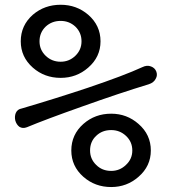

<svg xmlns="http://www.w3.org/2000/svg" viewBox="-20 -753 707 790"><path d="M600.6 -133.8Q600.6 -199.2 549.8 -243.2Q502 -285.2 437.5 -285.2Q371.1 -285.2 323.2 -243.2Q273.4 -199.2 273.4 -133.8Q273.4 -69.3 323.2 -25.4Q371.1 16.6 437.5 16.6Q502 16.6 549.8 -25.4Q600.6 -69.3 600.6 -133.8ZM524.4 -133.8Q524.4 -98.6 498 -74.2Q472.7 -49.8 437.5 -49.8Q400.4 -49.8 376 -74.2Q350.6 -98.6 350.6 -133.8Q350.6 -170.9 376 -194.3Q400.4 -217.8 437.5 -217.8Q472.7 -217.8 498 -194.3Q524.4 -169.9 524.4 -133.8ZM393.6 -583Q393.6 -648.4 342.8 -692.4Q294.9 -733.4 229.5 -733.4Q163.1 -733.4 115.2 -692.4Q65.4 -648.4 65.4 -583Q65.4 -518.6 115.2 -474.6Q163.1 -432.6 229.5 -432.6Q294.9 -432.6 342.8 -474.6Q393.6 -518.6 393.6 -583ZM315.4 -583Q315.4 -547.9 290 -523.4Q264.6 -499 229.5 -499Q193.4 -499 168 -523.4Q142.6 -547.9 142.6 -583Q142.6 -619.1 168 -643.6Q193.4 -667 229.5 -667Q264.6 -667 290 -643.6Q315.4 -619.1 315.4 -583ZM565.4 -476.6Q491.2 -442.4 340.8 -391.6Q209 -347.7 69.3 -306.6Q51.8 -303.7 44.9 -288.1Q39.1 -273.4 43 -256.8Q47.9 -240.2 59.6 -231.4Q73.2 -222.7 90.8 -229.5Q168 -261.7 317.4 -314.5Q472.7 -370.1 591.8 -406.2Q613.3 -413.1 621.1 -429.7Q628.9 -443.4 623 -459Q617.2 -473.6 601.6 -479.5Q585 -486.3 565.4 -476.6Z"/></svg>

Font: Gungsuh
Style: Regular
Weight: 400
Version: Version 2.21